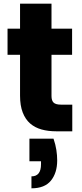

<svg xmlns="http://www.w3.org/2000/svg" viewBox="-20 -714 446 1044"><path d="M271 40Q282 72 286.5 101.5Q291 131 291 158Q291 226 257 268Q223 310 151 310V245Q203 245 203 179V163H140V40ZM89 -416H21V-558H89V-694H260V-558H372V-416H260V-192Q260 -167 271.5 -156Q283 -145 312 -145H373V0H286Q242 0 206 -10Q170 -20 144 -42.5Q118 -65 103.5 -102.5Q89 -140 89 -194Z"/></svg>

Font: SVN-Poppins
Style: Bold
Weight: 700
Designer: Ninad Kale (Devanagari), Jonny Pinhorn (Latin)
Foundry: Indian Type Foundry
Version: Version 3.200;PS 1.000;hotconv 16.6.54;makeotf.lib2.5.65590